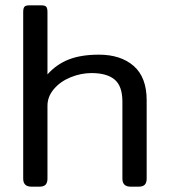

<svg xmlns="http://www.w3.org/2000/svg" viewBox="-20 -700 632 720"><path d="M67 -30V-655Q67 -669 71.5 -674.5Q76 -680 90 -680H135Q149 -680 153.5 -674.5Q158 -669 158 -655V-421Q192 -459 238 -477Q284 -495 351 -495Q433 -495 481.5 -452.5Q530 -410 530 -324V-30Q530 -15 523 -7.5Q516 0 500 0H470Q439 0 439 -30V-319Q439 -377 410 -401.5Q381 -426 323 -426Q284 -426 245.5 -410.5Q207 -395 182.5 -366.5Q158 -338 158 -303V-30Q158 -15 151 -7.5Q144 0 128 0H98Q67 0 67 -30Z"/></svg>

Font: Mitr Light
Style: Regular
Weight: 300
Designer: Thanarat Vachiruckul
Foundry: Cadson Demak
Version: Version 1.002